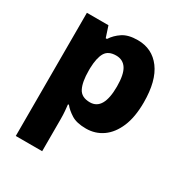

<svg xmlns="http://www.w3.org/2000/svg" viewBox="-184 -692 1006 1065"><g transform="rotate(30 318.5 -159.5)"><path d="M391 -559Q484 -559 538 -486.5Q592 -414 592 -276Q592 -182 565 -118.5Q538 -55 491.5 -22.5Q445 10 386 10Q326 10 292 -11.5Q258 -33 239 -57H233Q235 -39 237 -16Q239 7 239 34V240H70V-549H208L231 -479H239Q260 -512 295.5 -535.5Q331 -559 391 -559ZM330 -425Q280 -425 260.5 -392Q241 -359 239 -292V-277Q239 -204 258.5 -165.5Q278 -127 332 -127Q419 -127 419 -278Q419 -355 396.5 -390Q374 -425 330 -425Z"/></g></svg>

Font: Noto Sans Meetei Mayek ExtraBold
Style: Regular
Weight: 800
Designer: Monotype Design Team and Neelakash Kshetrimayum
Foundry: Monotype Imaging Inc.
Version: Version 2.002; ttfautohint (v1.8.4.7-5d5b)